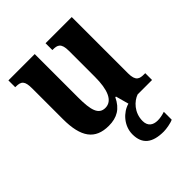

<svg xmlns="http://www.w3.org/2000/svg" viewBox="-216 -658 1016 1016"><g transform="rotate(-45 292.0 -149.5)"><path d="M229 10C290 10 332 -14 360 -73H365L385 0C334 14 285 66 285 130C285 204 329 237 413 237C432 237 469 231 487 222V163C466 170 448 173 432 173C397 173 373 156 373 118C373 55 417 13 454 0H562V-51H554C521 -51 497 -56 497 -115V-536H301V-485H304C338 -485 360 -479 360 -420V-225C360 -131 337 -70 283 -70C233 -70 220 -117 220 -210V-536H23V-485H26C68 -485 82 -473 82 -416V-187C82 -52 127 10 229 10Z"/></g></svg>

Font: Noto Serif Sinhala Condensed
Style: Bold
Weight: 700
Width: 3
Designer: Jelle Bosma - Monotype Design Team
Foundry: Monotype Imaging Inc.
Version: Version 2.007